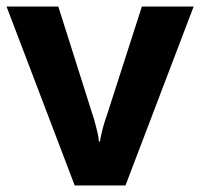

<svg xmlns="http://www.w3.org/2000/svg" viewBox="-20 -566 611 586"><path d="M208 0 0 -546H158L260 -224Q264 -213 268.5 -197Q273 -181 277 -164Q281 -147 282 -134H285Q287 -147 291 -163.5Q295 -180 300 -196Q305 -212 309 -223L413 -546H571L363 0Z"/></svg>

Font: Noto Sans Lao
Style: Bold
Weight: 700
Designer: Monotype Design Team
Foundry: Monotype Imaging Inc.
Version: Version 2.003